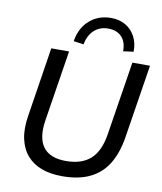

<svg xmlns="http://www.w3.org/2000/svg" viewBox="-100 -1017 931 1105"><g transform="rotate(10 366.0 -464.0)"><path d="M339 9Q271 9 219 -10Q167 -29 133 -68Q99 -107 86.5 -165.5Q74 -224 87 -302L150 -705H254L189 -293Q172 -188 211.5 -134.5Q251 -81 345 -81Q436 -81 488 -127Q540 -173 556 -275L624 -705H727L659 -274Q644 -181 605.5 -118Q567 -55 501 -23Q435 9 339 9ZM329 -760 270 -768Q282 -846 333.5 -891.5Q385 -937 459 -937Q508 -937 544 -916Q580 -895 600.5 -857Q621 -819 620 -768L560 -760Q561 -814 532.5 -844Q504 -874 454 -874Q405 -874 372 -844Q339 -814 329 -760Z"/></g></svg>

Font: Nunito Sans 12pt SemiBold
Style: Italic
Weight: 600
Italic angle: -9°
Designer: Vernon Adams
Foundry: Vernon Adams
Version: Version 3.101;gftools[0.9.27]